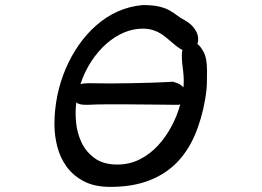

<svg xmlns="http://www.w3.org/2000/svg" viewBox="-20 -690 1040 763"><path d="M714.8 -609.4Q745.1 -591.8 758.8 -566.9Q772.5 -542 764.6 -514.6Q773.4 -510.7 788.1 -485.4Q802.7 -460 802.7 -409.2Q802.7 -388.7 802.2 -361.3Q801.8 -334 795.9 -298.8Q782.2 -217.8 753.9 -152.3Q725.6 -86.9 680.2 -41.5Q634.8 3.9 569.8 28.3Q504.9 52.7 418 52.7Q355.5 52.7 313 30.3Q270.5 7.8 244.6 -27.8Q218.8 -63.5 207.5 -107.9Q196.3 -152.3 196.3 -195.3Q196.3 -252.9 207.5 -308.6Q218.8 -364.3 240.7 -416Q262.7 -467.8 293.5 -511.7Q324.2 -555.7 363.3 -589.8Q402.3 -624 448.2 -644.5Q494.1 -665 546.9 -669.9Q586.9 -669.9 611.8 -664.1Q636.7 -658.2 653.3 -648.9Q669.9 -639.6 683.6 -628.9Q697.3 -618.2 714.8 -609.4ZM323.2 -273.4Q306.6 -273.4 297.4 -275.9Q288.1 -278.3 283.2 -283.2Q278.3 -248 282.2 -205.1Q286.1 -162.1 303.7 -124.5Q321.3 -86.9 356 -61.5Q390.6 -36.1 446.3 -36.1Q495.1 -36.1 536.1 -57.1Q577.1 -78.1 608.4 -112.3Q639.6 -146.5 662.1 -189Q684.6 -231.4 696.3 -275.4Q691.4 -273.4 686 -273.4Q680.7 -273.4 674.8 -273.4Q664.1 -273.4 641.6 -273.9Q619.1 -274.4 591.3 -274.4Q563.5 -274.4 533.2 -274.9Q502.9 -275.4 476.6 -275.4Q446.3 -275.4 406.7 -275.4Q367.2 -275.4 326.2 -273.4ZM708 -406.2Q703.1 -442.4 702.6 -461.4Q702.1 -480.5 705.1 -491.2Q697.3 -495.1 687 -502.4Q676.8 -509.8 668 -517.6Q657.2 -526.4 645.5 -536.6Q633.8 -546.9 620.1 -555.7Q606.4 -564.5 588.4 -570.3Q570.3 -576.2 546.9 -576.2Q508.8 -576.2 472.2 -560.5Q435.5 -544.9 402.8 -516.1Q370.1 -487.3 343.3 -446.8Q316.4 -406.2 299.8 -355.5Q305.7 -357.4 314.5 -358.4Q323.2 -359.4 334 -359.4Q351.6 -359.4 374.5 -358.9Q397.5 -358.4 418.9 -358.4Q458 -358.4 501 -359.4Q543.9 -360.4 580.1 -361.3Q616.2 -362.3 641.1 -363.8Q666 -365.2 668 -365.2Q668.9 -364.3 683.1 -359.9Q697.3 -355.5 709 -342.8Q711.9 -372.1 708 -406.2Z"/></svg>

Font: JasonHandwriting1
Style: Regular
Weight: 400
Version: Version 1.48.20